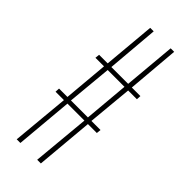

<svg xmlns="http://www.w3.org/2000/svg" viewBox="-229 -738 776 776"><g transform="rotate(45 158.5 -350.0)"><path d="M32 -266H80L97 -458H48L50 -477H99L119 -700H139L120 -477H216L236 -700H256L237 -477H286L285 -458H235L217 -266H269L267 -247H216L194 0H173L196 -247H99L77 0H56L79 -247H31ZM197 -266 214 -458H118L100 -266Z"/></g></svg>

Font: Moniqa Narrow Heading
Style: Bold
Weight: 700
Width: 4
Designer: Rajesh Rajput
Foundry: Rajesh Rajput
Version: Version 1.000